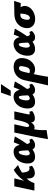

<svg xmlns="http://www.w3.org/2000/svg" viewBox="1500 -2251 1040 4080"><g transform="rotate(-90 2020.0 -211.0)"><path d="M134 0Q148 -83 181 -151.5Q214 -220 259 -275Q304 -330 353 -371Q402 -412 449 -439L553 -349Q513 -333 467 -308.5Q421 -284 374 -252.5Q327 -221 285 -182.5Q243 -144 213 -98.5Q183 -53 170 0ZM10 0 101 -427H270L165 0ZM381 9Q337 9 308 -15.5Q279 -40 270 -91.5Q261 -143 272 -223L392 -311Q391 -230 402 -185Q413 -140 432 -122Q451 -104 472 -104Q481 -104 489 -105Q497 -106 504.5 -108.5Q512 -111 517 -115L538 -52Q503 -25 465 -8Q427 9 381 9Z M727 14Q666 14 631.5 -17.5Q597 -49 588.5 -103Q580 -157 594 -224Q610 -292 645.5 -340.5Q681 -389 731.5 -415.5Q782 -442 839 -442Q882 -442 911 -424Q940 -406 957 -377Q974 -348 982 -313Q990 -278 993 -243Q996 -202 999.5 -168Q1003 -134 1013.5 -114.5Q1024 -95 1047 -95Q1055 -95 1065.5 -98.5Q1076 -102 1090 -109L1112 -54Q1091 -28 1057 -7Q1023 14 979 14Q935 14 911.5 -5.5Q888 -25 878 -56.5Q868 -88 865.5 -126Q863 -164 862 -200Q861 -239 858 -268.5Q855 -298 848.5 -315Q842 -332 826 -332Q812 -332 799.5 -318.5Q787 -305 778.5 -281.5Q770 -258 764 -230Q757 -195 757.5 -165Q758 -135 768.5 -116.5Q779 -98 802 -98Q825 -98 851 -120.5Q877 -143 904.5 -179.5Q932 -216 957 -261.5Q982 -307 1002 -353Q1022 -399 1036 -439L1161 -415Q1128 -356 1092 -295Q1056 -234 1016 -178.5Q976 -123 931.5 -79.5Q887 -36 836.5 -11Q786 14 727 14Z M1103 289Q1132 114 1169 -65Q1206 -244 1244 -427H1419L1367 -195Q1362 -170 1362 -151.5Q1362 -133 1369 -123Q1376 -113 1393 -113Q1408 -113 1423 -127Q1438 -141 1453.5 -175.5Q1469 -210 1486 -271Q1503 -332 1523 -426H1590Q1561 -291 1523.5 -194.5Q1486 -98 1443 -47Q1400 4 1352 4Q1342 4 1330.5 0.5Q1319 -3 1308.5 -9Q1298 -15 1288 -24.5Q1278 -34 1270 -46H1324Q1302 29 1297 105.5Q1292 182 1297 258ZM1545 10Q1514 10 1492.5 -2Q1471 -14 1463 -41.5Q1455 -69 1464 -117L1527 -426L1693 -427L1631 -138Q1627 -119 1630 -108.5Q1633 -98 1647 -98Q1654 -98 1662.5 -100.5Q1671 -103 1683 -110L1702 -49Q1668 -19 1626.5 -4.5Q1585 10 1545 10Z M1896 14Q1835 14 1800.5 -17.5Q1766 -49 1757.5 -103Q1749 -157 1763 -224Q1779 -292 1814.5 -340.5Q1850 -389 1900.5 -415.5Q1951 -442 2008 -442Q2051 -442 2080 -424Q2109 -406 2126 -377Q2143 -348 2151 -313Q2159 -278 2162 -243Q2165 -202 2168.5 -168Q2172 -134 2182.5 -114.5Q2193 -95 2216 -95Q2224 -95 2234.5 -98.5Q2245 -102 2259 -109L2281 -54Q2260 -28 2226 -7Q2192 14 2148 14Q2104 14 2080.5 -5.5Q2057 -25 2047 -56.5Q2037 -88 2034.5 -126Q2032 -164 2031 -200Q2030 -239 2027 -268.5Q2024 -298 2017.5 -315Q2011 -332 1995 -332Q1981 -332 1968.5 -318.5Q1956 -305 1947.5 -281.5Q1939 -258 1933 -230Q1926 -195 1926.5 -165Q1927 -135 1937.5 -116.5Q1948 -98 1971 -98Q1994 -98 2020 -120.5Q2046 -143 2073.5 -179.5Q2101 -216 2126 -261.5Q2151 -307 2171 -353Q2191 -399 2205 -439L2330 -415Q2297 -356 2261 -295Q2225 -234 2185 -178.5Q2145 -123 2100.5 -79.5Q2056 -36 2005.5 -11Q1955 14 1896 14ZM2019 -504 2092 -711H2274L2136 -504Z M2246 289Q2261 225 2274 167.5Q2287 110 2299 53.5Q2311 -3 2324.5 -65.5Q2338 -128 2354 -204Q2372 -283 2413 -336Q2454 -389 2512 -415Q2570 -441 2636 -441Q2710 -441 2756 -411Q2802 -381 2818.5 -327Q2835 -273 2819 -200Q2805 -134 2769.5 -86Q2734 -38 2686 -12Q2638 14 2584 14Q2555 14 2529 6Q2503 -2 2484.5 -16Q2466 -30 2461 -48L2494 -117Q2506 -105 2522 -101Q2538 -97 2553 -97Q2579 -97 2596 -108.5Q2613 -120 2625 -146.5Q2637 -173 2646 -217Q2660 -280 2651.5 -303.5Q2643 -327 2611 -327Q2592 -327 2577.5 -317.5Q2563 -308 2551.5 -282.5Q2540 -257 2529 -210Q2517 -160 2505 -105.5Q2493 -51 2481.5 3.5Q2470 58 2460 110Q2450 162 2442 207.5Q2434 253 2429 289Z M3017 14Q2956 14 2921.5 -17.5Q2887 -49 2878.5 -103Q2870 -157 2884 -224Q2900 -292 2935.5 -340.5Q2971 -389 3021.5 -415.5Q3072 -442 3129 -442Q3172 -442 3201 -424Q3230 -406 3247 -377Q3264 -348 3272 -313Q3280 -278 3283 -243Q3286 -202 3289.5 -168Q3293 -134 3303.5 -114.5Q3314 -95 3337 -95Q3345 -95 3355.5 -98.5Q3366 -102 3380 -109L3402 -54Q3381 -28 3347 -7Q3313 14 3269 14Q3225 14 3201.5 -5.5Q3178 -25 3168 -56.5Q3158 -88 3155.5 -126Q3153 -164 3152 -200Q3151 -239 3148 -268.5Q3145 -298 3138.5 -315Q3132 -332 3116 -332Q3102 -332 3089.5 -318.5Q3077 -305 3068.5 -281.5Q3060 -258 3054 -230Q3047 -195 3047.5 -165Q3048 -135 3058.5 -116.5Q3069 -98 3092 -98Q3115 -98 3141 -120.5Q3167 -143 3194.5 -179.5Q3222 -216 3247 -261.5Q3272 -307 3292 -353Q3312 -399 3326 -439L3451 -415Q3418 -356 3382 -295Q3346 -234 3306 -178.5Q3266 -123 3221.5 -79.5Q3177 -36 3126.5 -11Q3076 14 3017 14Z M3657 16Q3586 16 3539 -12.5Q3492 -41 3473 -92Q3454 -143 3468 -211Q3481 -270 3518.5 -318.5Q3556 -367 3618 -396Q3680 -425 3764 -426L4040 -431L3994 -289Q3929 -294 3865 -296Q3801 -298 3741 -298Q3712 -298 3693.5 -287Q3675 -276 3663.5 -254.5Q3652 -233 3644 -199Q3634 -146 3643 -121Q3652 -96 3680 -96Q3700 -96 3715.5 -109Q3731 -122 3743 -147Q3755 -172 3762 -208Q3765 -220 3767 -237.5Q3769 -255 3770.5 -272.5Q3772 -290 3772.5 -305Q3773 -320 3771 -327L3845 -358Q3874 -333 3896.5 -306Q3919 -279 3929 -246Q3939 -213 3930 -169Q3923 -135 3900 -101.5Q3877 -68 3840.5 -42Q3804 -16 3757.5 0Q3711 16 3657 16Z"/></g></svg>

Font: Ysabeau Infant Black
Style: Italic
Weight: 900
Italic angle: -12°
Designer: Christian Thalmann (Catharsis Fonts)
Version: Version 2.001;gftools[0.9.30]; featfreeze: ss01,ss02,lnum